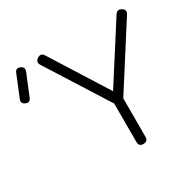

<svg xmlns="http://www.w3.org/2000/svg" viewBox="-301 -804 982 963"><g transform="rotate(-30 190.5 -322.5)"><path d="M-143 -472.5Q-165.5 -481.5 -157 -505L-107 -627.5Q-97.5 -652 -74.5 -641.5Q-52 -632.5 -60.5 -609L-111 -486Q-119.5 -462.5 -143 -472.5ZM268 0Q242 0 242 -26.5V-249L18 -603Q4.5 -624.5 26.5 -639.5Q49 -653.5 63 -631L268 -305.5L476.5 -631.5Q483.5 -642 492.5 -644Q501.5 -646 512.5 -639Q535 -625.5 520.5 -603L294.5 -249V-26.5Q294.5 0 268 0Z"/></g></svg>

Font: Jura Light
Style: Regular
Weight: 400
Version: Version 5.106